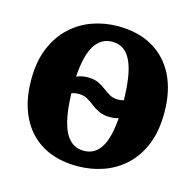

<svg xmlns="http://www.w3.org/2000/svg" viewBox="-89 -660 776 762"><g transform="rotate(15 299.0 -279.0)"><path d="M292 11Q229.5 11 180.5 -8.2Q131.5 -27.5 97.2 -64.5Q63 -101.5 45 -154.5Q27 -207.5 27 -274Q27 -348.5 49.8 -403.5Q72.5 -458.5 111.5 -495Q150.5 -531.5 200.5 -549.5Q250.5 -567.5 306 -567.5Q389.5 -567.5 448.8 -533.2Q508 -499 539.8 -435.2Q571.5 -371.5 571.5 -282.5Q571.5 -206.5 548.8 -151.2Q526 -96 487 -60Q448 -24 397.8 -6.5Q347.5 11 292 11ZM301.5 -54.5Q345.5 -54.5 370.8 -93.5Q396 -132.5 402 -216Q395 -213 385.8 -211.8Q376.5 -210.5 367 -210.5Q340.5 -210.5 322.2 -219Q304 -227.5 289.8 -238.8Q275.5 -250 260.5 -258.8Q245.5 -267.5 225 -267.5Q216 -267.5 208.8 -266.2Q201.5 -265 195 -263Q196.5 -196 208 -149.2Q219.5 -102.5 242.5 -78.5Q265.5 -54.5 301.5 -54.5ZM380 -286Q386.5 -286 392.5 -287Q398.5 -288 403.5 -289.5Q402.5 -340.5 396.5 -380.2Q390.5 -420 378.2 -447Q366 -474 346.8 -488Q327.5 -502 299.5 -502Q254.5 -502 228 -460.8Q201.5 -419.5 196 -331Q206.5 -335.5 218 -338Q229.5 -340.5 243 -340.5Q268.5 -340.5 286 -332.2Q303.5 -324 317.2 -313.2Q331 -302.5 345.5 -294.2Q360 -286 380 -286Z"/></g></svg>

Font: Merriweather 24pt ExtraBold
Style: Regular
Weight: 800
Version: Version 2.100